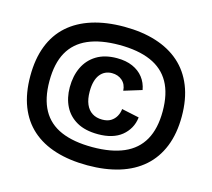

<svg xmlns="http://www.w3.org/2000/svg" viewBox="-110 -827 1158 1048"><g transform="rotate(15 469.0 -302.5)"><path d="M468 89Q367 89 287.5 64.5Q208 40 153 -9Q98 -58 69.5 -131.5Q41 -205 41 -302Q41 -399 69.5 -472.5Q98 -546 153 -595Q208 -644 287.5 -669Q367 -694 468 -694Q568 -694 647.5 -669Q727 -644 782.5 -595Q838 -546 867.5 -472.5Q897 -399 897 -302Q897 -205 867.5 -131.5Q838 -58 782.5 -9Q727 40 647.5 64.5Q568 89 468 89ZM468 -14Q574 -14 645.5 -45Q717 -76 753 -140Q789 -204 789 -302Q789 -401 753 -465Q717 -529 645.5 -560Q574 -591 468 -591Q362 -591 291 -560Q220 -529 184.5 -465.5Q149 -402 149 -302Q149 -203 184.5 -139Q220 -75 291 -44.5Q362 -14 468 -14ZM480 -90Q407 -90 359.5 -117Q312 -144 288.5 -191Q265 -238 265 -298Q265 -362 288.5 -411.5Q312 -461 358.5 -489.5Q405 -518 474 -518Q525 -518 562.5 -501.5Q600 -485 623 -455.5Q646 -426 653 -386L552 -355Q550 -391 526.5 -411.5Q503 -432 468 -432Q448 -432 431 -424Q414 -416 401.5 -400Q389 -384 382.5 -360Q376 -336 376 -304Q376 -261 388.5 -232Q401 -203 424.5 -188Q448 -173 481 -173Q511 -173 530 -185Q549 -197 559.5 -216Q570 -235 572 -257L671 -236Q667 -202 652 -175.5Q637 -149 613 -129.5Q589 -110 555.5 -100Q522 -90 480 -90Z"/></g></svg>

Font: Bricolage Grotesque 18pt SemiBold
Style: Regular
Weight: 600
Version: Version 1.001;gftools[0.9.33.dev8+g029e19f]